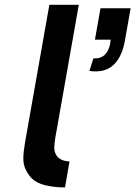

<svg xmlns="http://www.w3.org/2000/svg" viewBox="-20 -786 574 815"><path d="M189.5 -765.5H314.5L221 -236.5L215 -203Q211 -177.5 210.5 -161.8Q210 -146 215 -135.5Q227 -104.5 270.5 -101Q271.5 -100.5 275 -100.5L256 9.5Q219.5 9.5 190.5 4Q151.5 -2 127.8 -18.2Q104 -34.5 89 -66.5Q78.5 -88.5 79 -115Q79.5 -141.5 86 -180ZM387 -483Q367.5 -483 359.5 -485L376.5 -538.5Q406.5 -536 424.2 -553Q442 -570 447.5 -600L449.5 -617.5H383L406.5 -751H534.5L510 -612.5Q499 -550.5 468 -516.8Q437 -483 387 -483Z"/></svg>

Font: Russisch Sans
Style: Bold Italic
Weight: 700
Italic angle: -10°
Designer: Michael Sharanda (font) & Cristiano Sobral (main changes)
Foundry: Michael Sharanda
Version: Version 2.00;September 8, 2020;FontCreator 13.0.0.2681 64-bi